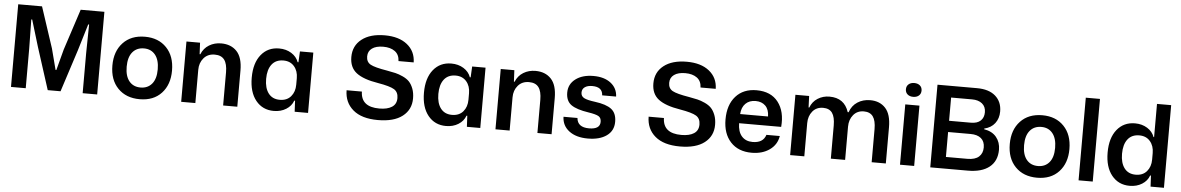

<svg xmlns="http://www.w3.org/2000/svg" viewBox="-35 -1208 10379 1687"><g transform="rotate(5 5155.0 -364.0)"><path d="M74 0V-729H284L403 -368L451 -183H458L507 -368L625 -729H834V0H706V-353L710 -606H702L631 -371L511 0H398L279 -371L208 -606H200L204 -353V0Z M1209 9Q1089 9 1017 -65Q945 -139 945 -266Q945 -391 1016 -466.5Q1087 -542 1209 -542Q1328 -542 1399.5 -467.5Q1471 -393 1471 -266Q1471 -142 1401 -66.5Q1331 9 1209 9ZM1208 -94Q1271 -94 1308 -138Q1345 -182 1345 -266Q1345 -349 1308.5 -394Q1272 -439 1209 -439Q1145 -439 1108 -394.5Q1071 -350 1071 -266Q1071 -183 1107.5 -138.5Q1144 -94 1208 -94Z M1575 0V-532H1695L1700 -431H1706Q1728 -485 1775 -513.5Q1822 -542 1881 -542Q1968 -542 2019 -488Q2070 -434 2070 -319V0H1945V-292Q1945 -367 1918 -403Q1891 -439 1833 -439Q1772 -439 1736 -397Q1700 -355 1700 -293V0Z M2392 9Q2293 9 2233.5 -64.5Q2174 -138 2174 -266Q2174 -395 2233.5 -468.5Q2293 -542 2392 -542Q2454 -542 2500.5 -513Q2547 -484 2564 -436H2571L2576 -532H2694V0H2576L2571 -97H2564Q2547 -49 2500.5 -20Q2454 9 2392 9ZM2436 -93Q2499 -93 2534 -134Q2569 -175 2569 -238V-295Q2569 -359 2534 -399.5Q2499 -440 2439 -440Q2372 -440 2336.5 -394Q2301 -348 2301 -266Q2301 -185 2336 -139Q2371 -93 2436 -93Z M3310 9Q3167 9 3091 -55.5Q3015 -120 3014 -228H3149Q3152 -93 3314 -93Q3385 -93 3425 -119Q3465 -145 3465 -198Q3465 -251 3427.5 -274Q3390 -297 3284 -315Q3153 -336 3091.5 -383.5Q3030 -431 3030 -523Q3030 -622 3104 -680Q3178 -738 3307 -738Q3432 -738 3505 -679.5Q3578 -621 3580 -523H3446Q3444 -580 3405 -608.5Q3366 -637 3302 -637Q3239 -637 3203.5 -611.5Q3168 -586 3168 -540Q3168 -491 3205.5 -470Q3243 -449 3353 -431Q3398 -423 3428 -416Q3458 -409 3494 -392.5Q3530 -376 3551.5 -353.5Q3573 -331 3587.5 -293.5Q3602 -256 3602 -207Q3602 -108 3526.5 -49.5Q3451 9 3310 9Z M3911 9Q3812 9 3752.5 -64.5Q3693 -138 3693 -266Q3693 -395 3752.5 -468.5Q3812 -542 3911 -542Q3973 -542 4019.5 -513Q4066 -484 4083 -436H4090L4095 -532H4213V0H4095L4090 -97H4083Q4066 -49 4019.5 -20Q3973 9 3911 9ZM3955 -93Q4018 -93 4053 -134Q4088 -175 4088 -238V-295Q4088 -359 4053 -399.5Q4018 -440 3958 -440Q3891 -440 3855.5 -394Q3820 -348 3820 -266Q3820 -185 3855 -139Q3890 -93 3955 -93Z M4347 0V-532H4467L4472 -431H4478Q4500 -485 4547 -513.5Q4594 -542 4653 -542Q4740 -542 4791 -488Q4842 -434 4842 -319V0H4717V-292Q4717 -367 4690 -403Q4663 -439 4605 -439Q4544 -439 4508 -397Q4472 -355 4472 -293V0Z M4933 -162H5056Q5063 -80 5165 -80Q5262 -80 5262 -146Q5262 -181 5238 -195Q5214 -209 5149 -219Q5042 -235 4994.5 -269Q4947 -303 4947 -377Q4947 -451 5007 -496.5Q5067 -542 5165 -542Q5260 -542 5317.5 -497.5Q5375 -453 5378 -379H5255Q5252 -453 5162 -453Q5120 -453 5096 -436Q5072 -419 5072 -388Q5072 -356 5099.5 -341Q5127 -326 5197 -317Q5297 -304 5343 -268.5Q5389 -233 5389 -157Q5389 -78 5327.5 -34Q5266 10 5162 10Q5058 10 4996.5 -37Q4935 -84 4933 -162Z M5974 9Q5831 9 5755 -55.5Q5679 -120 5678 -228H5813Q5816 -93 5978 -93Q6049 -93 6089 -119Q6129 -145 6129 -198Q6129 -251 6091.5 -274Q6054 -297 5948 -315Q5817 -336 5755.5 -383.5Q5694 -431 5694 -523Q5694 -622 5768 -680Q5842 -738 5971 -738Q6096 -738 6169 -679.5Q6242 -621 6244 -523H6110Q6108 -580 6069 -608.5Q6030 -637 5966 -637Q5903 -637 5867.5 -611.5Q5832 -586 5832 -540Q5832 -491 5869.5 -470Q5907 -449 6017 -431Q6062 -423 6092 -416Q6122 -409 6158 -392.5Q6194 -376 6215.5 -353.5Q6237 -331 6251.5 -293.5Q6266 -256 6266 -207Q6266 -108 6190.5 -49.5Q6115 9 5974 9Z M6607 9Q6488 9 6420.5 -64.5Q6353 -138 6353 -263Q6353 -392 6420 -467Q6487 -542 6603 -542Q6730 -542 6794 -459Q6858 -376 6846 -240H6475Q6476 -165 6511 -125.5Q6546 -86 6607 -86Q6700 -86 6723 -159H6841Q6829 -82 6765 -36.5Q6701 9 6607 9ZM6477 -321H6723Q6722 -383 6689.5 -415Q6657 -447 6603 -447Q6548 -447 6514.5 -414Q6481 -381 6477 -321Z M6946 0V-532H7067L7071 -431H7077Q7097 -484 7143 -513Q7189 -542 7246 -542Q7378 -542 7417 -420H7425Q7445 -479 7493.5 -510.5Q7542 -542 7606 -542Q7690 -542 7740 -488Q7790 -434 7790 -319V0H7665V-292Q7665 -367 7639 -403Q7613 -439 7558 -439Q7500 -439 7465.5 -397Q7431 -355 7431 -293V0H7305V-292Q7305 -367 7279.5 -403Q7254 -439 7199 -439Q7140 -439 7105.5 -397Q7071 -355 7071 -293V0Z M7915 0V-532H8040V0ZM8028 -620.5Q8009 -604 7978 -604Q7947 -604 7928 -620.5Q7909 -637 7909 -665Q7909 -693 7928 -709.5Q7947 -726 7978 -726Q8009 -726 8028 -709.5Q8047 -693 8047 -665Q8047 -637 8028 -620.5Z M8182 0V-729H8530Q8636 -729 8693.5 -678.5Q8751 -628 8751 -542Q8751 -481 8718 -438Q8685 -395 8625 -381L8624 -375Q8696 -363 8733 -317.5Q8770 -272 8770 -207Q8770 -107 8703 -53.5Q8636 0 8514 0ZM8500 -103Q8568 -103 8601.5 -133Q8635 -163 8635 -215Q8635 -268 8602 -295.5Q8569 -323 8509 -323H8311V-103ZM8311 -422H8503Q8560 -422 8589 -449.5Q8618 -477 8618 -524Q8618 -573 8585 -600Q8552 -627 8496 -627H8311Z M9124 9Q9004 9 8932 -65Q8860 -139 8860 -266Q8860 -391 8931 -466.5Q9002 -542 9124 -542Q9243 -542 9314.5 -467.5Q9386 -393 9386 -266Q9386 -142 9316 -66.5Q9246 9 9124 9ZM9123 -94Q9186 -94 9223 -138Q9260 -182 9260 -266Q9260 -349 9223.5 -394Q9187 -439 9124 -439Q9060 -439 9023 -394.5Q8986 -350 8986 -266Q8986 -183 9022.5 -138.5Q9059 -94 9123 -94Z M9490 0V-729H9615V0Z M9941 9Q9842 9 9782.5 -64.5Q9723 -138 9723 -266Q9723 -395 9782.5 -468.5Q9842 -542 9941 -542Q10003 -542 10049.5 -513Q10096 -484 10113 -436H10118V-729H10243V0H10125L10120 -97H10113Q10096 -49 10049.5 -20Q10003 9 9941 9ZM9985 -93Q10048 -93 10083 -134Q10118 -175 10118 -238V-295Q10118 -359 10083 -399.5Q10048 -440 9988 -440Q9921 -440 9885.5 -394Q9850 -348 9850 -266Q9850 -185 9885 -139Q9920 -93 9985 -93Z"/></g></svg>

Font: Mona Sans SemiBold
Style: Regular
Weight: 600
Designer: Deni Anggara
Foundry: GitHub
Version: Version 2.000;Glyphs 3.2.3 (3260)